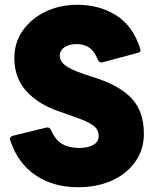

<svg xmlns="http://www.w3.org/2000/svg" viewBox="-20 -768 646 802"><path d="M306 14Q202 14 128 -36.5Q54 -87 23 -181Q18 -196 34 -201L173 -235Q187 -238 193 -225Q210 -185 238.5 -167.5Q267 -150 311 -150Q347 -150 369.5 -162.5Q392 -175 392 -200Q392 -228 368.5 -244.5Q345 -261 299 -277L223 -304Q139 -333 89.5 -388Q40 -443 40 -525Q40 -591 75.5 -641Q111 -691 170.5 -719.5Q230 -748 303 -748Q395 -748 464.5 -704.5Q534 -661 565 -567Q572 -551 555 -547L409 -508Q395 -504 389 -518Q373 -557 350.5 -570.5Q328 -584 300 -584Q270 -584 250 -571Q230 -558 230 -535Q230 -512 253 -494.5Q276 -477 332 -458L387 -440Q485 -407 533 -353.5Q581 -300 581 -209Q581 -144 546 -93.5Q511 -43 449 -14.5Q387 14 306 14Z"/></svg>

Font: LINE Seed Sans App ExtraBold
Style: Regular
Weight: 800
Designer: LINE VX Design & Dalton Maag Ltd & Sandoll Inc
Foundry: Dalton Maag Ltd
Version: Version 1.003